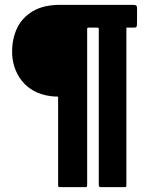

<svg xmlns="http://www.w3.org/2000/svg" viewBox="-20 -693 616 793"><path d="M220 -294Q212 -294 204.5 -294.5Q197 -295 189 -296Q150 -301 120 -317.5Q90 -334 70 -359.5Q50 -385 40 -415.5Q30 -446 30 -479Q30 -534 51 -577.5Q72 -621 116 -647Q160 -673 229 -673Q304 -673 378.5 -673Q453 -673 526 -673Q537 -673 541.5 -671Q546 -669 546 -658V-602Q546 -586 544 -582.5Q542 -579 534 -579Q526 -579 518 -579Q510 -579 502 -579Q502 -508 502 -425Q502 -342 502 -255.5Q502 -169 502 -86Q502 -3 502 68Q502 77 500.5 78.5Q499 80 491 80H404Q393 80 390.5 78.5Q388 77 388 68Q388 -2 388 -84.5Q388 -167 388 -253Q388 -339 388 -421.5Q388 -504 388 -574Q388 -577 384 -579Q375 -579 364 -579Q353 -579 345 -579Q340 -578 340 -575V68Q340 77 338.5 78.5Q337 80 329 80H229Q224 80 222 79Q220 78 220 68Z"/></svg>

Font: Glory ExtraBold
Style: Regular
Weight: 800
Designer: Robert Leuschke
Foundry: Robert Leuschke
Version: Version 1.011